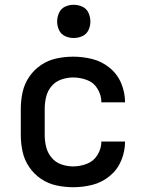

<svg xmlns="http://www.w3.org/2000/svg" viewBox="-20 -775 616 803"><path d="M286 8Q327 8 366.5 -2Q406 -12 438.5 -38.5Q471 -65 487 -103.5Q503 -142 503 -183H404Q404 -154 388 -127.5Q372 -101 343.5 -90Q315 -79 286 -79Q261 -79 236.5 -87.5Q212 -96 195.5 -116Q179 -136 173 -160.5Q167 -185 167 -210V-320Q167 -345 173 -370Q179 -395 195.5 -414.5Q212 -434 236.5 -442.5Q261 -451 286 -451Q315 -451 343.5 -440.5Q372 -430 388 -403.5Q404 -377 404 -347H503Q503 -388 487 -426.5Q471 -465 438.5 -491.5Q406 -518 366.5 -528Q327 -538 286 -538Q251 -538 216 -530.5Q181 -523 151.5 -503Q122 -483 102 -453.5Q82 -424 74.5 -389.5Q67 -355 67 -320V-210Q67 -175 74.5 -140.5Q82 -106 102 -76.5Q122 -47 151.5 -27Q181 -7 216 0.5Q251 8 286 8ZM288 -616Q307 -616 324.5 -624Q342 -632 350 -649Q358 -666 358 -685Q358 -704 350 -721.5Q342 -739 324.5 -747Q307 -755 288 -755Q269 -755 252 -747Q235 -739 227 -721.5Q219 -704 219 -685Q219 -666 227 -649Q235 -632 252 -624Q269 -616 288 -616Z"/></svg>

Font: Iosevka Sparkle Medium
Style: Regular
Weight: 500
Designer: Belleve Invis
Foundry: Belleve Invis
Version: Version 4.5.0; ttfautohint (v1.8.3)